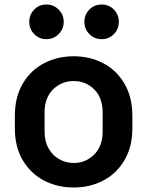

<svg xmlns="http://www.w3.org/2000/svg" viewBox="-20 -827 654 853"><path d="M110 -730Q110 -762 132 -784.5Q154 -807 186 -807Q218 -807 240.5 -784.5Q263 -762 263 -730Q263 -698 240.5 -675.5Q218 -653 186 -653Q154 -653 132 -675.5Q110 -698 110 -730ZM355 -730Q355 -762 377 -784.5Q399 -807 432 -807Q464 -807 486 -784.5Q508 -762 508 -730Q508 -698 486 -675.5Q464 -653 432 -653Q399 -653 377 -675.5Q355 -698 355 -730ZM46 -256V-313Q46 -396 81.5 -456Q117 -516 176.5 -546.5Q236 -577 307 -577H308Q379 -577 438 -546.5Q497 -516 532.5 -456Q568 -396 568 -313V-256Q568 -174 532.5 -114.5Q497 -55 438 -24.5Q379 6 308 6H307Q236 6 176.5 -24.5Q117 -55 81.5 -114.5Q46 -174 46 -256ZM436 -243V-327Q436 -393 398.5 -430Q361 -467 308 -467H307Q254 -467 216 -430Q178 -393 178 -327V-243Q178 -199 196 -167.5Q214 -136 243.5 -119.5Q273 -103 307 -103H308Q361 -103 398.5 -140.5Q436 -178 436 -243Z"/></svg>

Font: 카카오 큰글씨 ExtraBold
Style: Regular
Weight: 800
Designer: Park Young-rak; Lee Sang-min; Kim Jung-jin; Min Bon; Park Min-gyu;
Foundry: Kakao Corporation
Version: Version 2.003